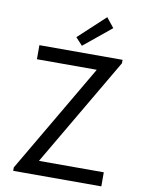

<svg xmlns="http://www.w3.org/2000/svg" viewBox="-100 -1009 806 1077"><g transform="rotate(10 303.0 -470.0)"><path d="M51.8 -19.5 414.1 -637.7V-639.6H74.2V-719.7H547.9V-700.2L185.5 -82V-80.1H553.7V0H51.8ZM270.5 -799.8 421.9 -940.4 465.8 -885.7 309.6 -757.8Z"/></g></svg>

Font: Reddit Sans Fudge
Style: Regular
Weight: 400
Designer: Stephen Hutchings
Foundry: Reddit
Version: Version 1.011